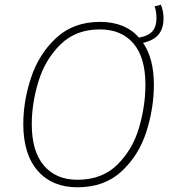

<svg xmlns="http://www.w3.org/2000/svg" viewBox="-20 -786 730 816"><path d="M588 -604Q634 -537 634 -426Q634 -326 602 -226Q570 -126 497 -58Q424 10 309 10Q202 10 140.5 -60Q79 -130 79 -259Q79 -356 112 -456Q145 -556 218.5 -624.5Q292 -693 405 -693Q512 -693 571 -626Q612 -634 628.5 -654Q645 -674 645 -708Q645 -738 637 -759L664 -766Q675 -737 675 -708Q675 -665 654 -639.5Q633 -614 588 -604ZM598 -426Q598 -542 547 -601.5Q496 -661 404 -661Q302 -661 237 -597Q172 -533 143.5 -440Q115 -347 115 -258Q115 -143 166.5 -82.5Q218 -22 309 -22Q414 -22 479 -86.5Q544 -151 571 -243.5Q598 -336 598 -426Z"/></svg>

Font: FiraGO UltraLight
Style: Italic
Weight: 200
Italic angle: -8°
Designer: bBox Type GmbH
Foundry: bBox Type GmbH
Version: Version 1.001